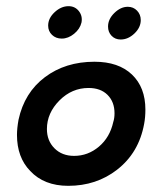

<svg xmlns="http://www.w3.org/2000/svg" viewBox="-20 -596 500 622"><path d="M371 -468Q353 -468 341.5 -480Q330 -492 330 -510Q330 -534 350.5 -554Q371 -574 394 -574Q412 -574 424 -561.5Q436 -549 436 -531Q436 -507 415.5 -487.5Q395 -468 371 -468ZM244 -523Q239 -502 220 -486.5Q201 -471 180 -471Q161 -471 148.5 -483Q136 -495 136 -513Q136 -537 157 -556.5Q178 -576 202 -576Q223 -576 235.5 -560Q248 -544 244 -523ZM447 -195Q430 -101 359 -46Q292 6 201 6Q123 6 78 -42Q35 -86 35 -159Q35 -180 40 -208Q59 -296 125.5 -346Q192 -396 286 -396Q364 -396 407.5 -354.5Q451 -313 451 -241Q451 -216 447 -195ZM347 -201Q351 -213 351 -229Q351 -266 328.5 -288.5Q306 -311 267 -311Q213 -311 173 -271Q132 -230 132 -178Q132 -140 156.5 -115.5Q181 -91 220 -91Q265 -91 300.5 -121Q336 -151 347 -201Z"/></svg>

Font: GFS Neohellenic Rg
Style: Bold Italic
Weight: 700
Italic angle: -12°
Designer: Designed by Takis Katsoulidis and George D. Matthiopoulos.
Foundry: Designed by Takis Katsoulidis and George D. Matthiopoulos.
Version: Version 1.0